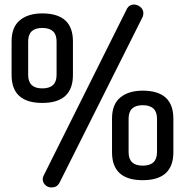

<svg xmlns="http://www.w3.org/2000/svg" viewBox="-20 -790 814 845"><path d="M31 -460V-608Q31 -671 67.5 -701Q104 -731 166 -731Q301 -731 301 -608V-460Q301 -337 166 -337Q31 -337 31 -460ZM229 -460V-608Q229 -667 166 -667Q104 -667 104 -608V-460Q104 -401 166 -401Q229 -401 229 -460ZM473 -120V-268Q473 -331 509.5 -361Q546 -391 608 -391Q743 -391 743 -268V-120Q743 3 608 3Q473 3 473 -120ZM671 -120V-268Q671 -327 608 -327Q546 -327 546 -268V-120Q546 -61 608 -61Q671 -61 671 -120ZM569 -770Q585 -770 598 -759Q611 -748 611 -732Q611 -724 608 -716L241 16Q230 35 207 35Q190 35 179 24Q168 13 168 -2Q168 -10 172 -17L539 -752Q549 -770 569 -770Z"/></svg>

Font: AkaAcidDosis
Style: SemiBold
Weight: 600
Designer: Edgar Tolentino, Pablo Impallari, Igino Marini, Cyberella
Foundry: Edgar Tolentino, Pablo Impallari, Igino Marini, Cyberella
Version: Version 1.007